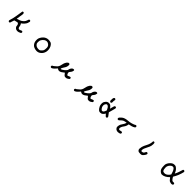

<svg xmlns="http://www.w3.org/2000/svg" viewBox="815 -3207 5870 5870"><g transform="rotate(45 3750.0 -272.5)"><path d="M640 27Q594 27 558 -4Q522 -35 521.5 -78.5Q521 -122 498 -149Q481 -167 456 -167Q439 -167 349 -140Q320 -35 304 0Q292 10 275 10H269L248 0Q238 -14 238 -31V-37Q276 -151 295.5 -269.5Q315 -388 333 -507Q347 -519 365 -519H370L390 -509Q401 -492 401 -471Q401 -435 384 -341Q374 -284 366 -228Q417 -245 466 -261.5Q515 -278 555 -314.5Q595 -351 610.5 -378Q626 -405 632 -429.5Q638 -454 649 -476Q661 -485 678 -485H685L704 -476Q715 -462 715 -445Q715 -436 695 -374Q685 -345 645 -297.5Q605 -250 556 -220Q591 -175 593 -134Q595 -93 611 -71Q627 -49 650 -49Q652 -49 665.5 -50Q679 -51 700.5 -64.5Q722 -78 747 -80L768 -70Q778 -59 778 -42Q778 -33 768 -12Q703 27 640 27Z M1487 41Q1365 32 1308.5 -33Q1252 -98 1252 -193Q1252 -203 1254 -235Q1256 -267 1280 -312.5Q1304 -358 1345 -398Q1414 -464 1511 -464Q1523 -464 1551 -461Q1579 -458 1605.5 -450Q1632 -442 1665 -403Q1698 -364 1713 -308Q1725 -263 1725 -222Q1725 -211 1722.5 -180Q1720 -149 1700 -102.5Q1680 -56 1641.5 -21Q1603 14 1566.5 27.5Q1530 41 1487 41ZM1493 -40Q1499 -40 1520.5 -41Q1542 -42 1563 -58Q1617 -104 1631.5 -135Q1646 -166 1646 -246Q1646 -320 1588 -362Q1548 -391 1512 -391Q1485 -391 1451.5 -378Q1418 -365 1381.5 -323.5Q1345 -282 1336 -245Q1330 -219 1330 -190Q1330 -177 1332.5 -147.5Q1335 -118 1366 -87Q1412 -40 1493 -40Z M2170 88Q2133 83 2133 47V41L2146 18Q2172 10 2193.5 -8.5Q2215 -27 2265 -69.5Q2315 -112 2332 -204Q2349 -296 2385.5 -347Q2422 -398 2454 -398L2470 -397Q2486 -396 2495 -375Q2499 -365 2499 -350Q2499 -331 2491 -293Q2483 -255 2450 -208Q2417 -161 2396 -110Q2399 -93 2412 -93Q2436 -93 2504 -146Q2550 -181 2581 -229Q2590 -302 2636 -346Q2661 -370 2692 -370Q2722 -370 2722 -343Q2722 -334 2714 -305Q2706 -276 2681.5 -248Q2657 -220 2645 -199Q2647 -142 2669 -114Q2683 -97 2698 -97Q2707 -97 2725 -108.5Q2743 -120 2789 -130L2809 -120Q2818 -108 2818 -91V-85L2807 -63Q2780 -44 2755.5 -29Q2731 -14 2696 -14Q2692 -14 2669 -15Q2646 -16 2623 -41.5Q2600 -67 2573 -104Q2532 -69 2489 -41.5Q2446 -14 2407 -14Q2368 -14 2333 -46Q2302 -10 2268 25.5Q2234 61 2195 82Z M3170 88Q3133 83 3133 47V41L3146 18Q3172 10 3193.5 -8.5Q3215 -27 3265 -69.5Q3315 -112 3332 -204Q3349 -296 3385.5 -347Q3422 -398 3454 -398L3470 -397Q3486 -396 3495 -375Q3499 -365 3499 -350Q3499 -331 3491 -293Q3483 -255 3450 -208Q3417 -161 3396 -110Q3399 -93 3412 -93Q3436 -93 3504 -146Q3550 -181 3581 -229Q3590 -302 3636 -346Q3661 -370 3692 -370Q3722 -370 3722 -343Q3722 -334 3714 -305Q3706 -276 3681.5 -248Q3657 -220 3645 -199Q3647 -142 3669 -114Q3683 -97 3698 -97Q3707 -97 3725 -108.5Q3743 -120 3789 -130L3809 -120Q3818 -108 3818 -91V-85L3807 -63Q3780 -44 3755.5 -29Q3731 -14 3696 -14Q3692 -14 3669 -15Q3646 -16 3623 -41.5Q3600 -67 3573 -104Q3532 -69 3489 -41.5Q3446 -14 3407 -14Q3368 -14 3333 -46Q3302 -10 3268 25.5Q3234 61 3195 82Z M4197 -2Q4155 -2 4126 -28Q4089 -62 4059 -121Q4035 -166 4035 -225Q4035 -236 4037 -258Q4042 -312 4088 -360Q4128 -401 4184 -401Q4197 -401 4221.5 -396.5Q4246 -392 4272.5 -367Q4299 -342 4327 -300Q4341 -339 4348.5 -380Q4356 -421 4374 -456Q4388 -466 4405 -466H4411L4431 -456Q4440 -444 4440 -427V-421Q4423 -366 4411 -308.5Q4399 -251 4380 -198L4456 -97Q4466 -83 4466 -66V-60L4456 -40Q4442 -30 4425 -30Q4404 -30 4343 -106Q4330 -77 4300 -47Q4270 -17 4246 -9.5Q4222 -2 4197 -2ZM4202 -81Q4220 -81 4238 -91Q4276 -124 4296 -196Q4277 -226 4263.5 -256Q4250 -286 4224.5 -306.5Q4199 -327 4178 -327Q4156 -327 4141 -308Q4110 -269 4110 -230Q4110 -157 4166 -101Q4184 -81 4202 -81ZM4203 -445Q4186 -446 4171 -464L4161 -491Q4164 -518 4164 -548V-568Q4164 -602 4189 -626L4210 -633Q4229 -633 4243 -617L4250 -596Q4240 -564 4240 -518L4241 -488Q4240 -468 4224 -453Z M5000 36Q4944 36 4907 1Q4873 -30 4873 -69Q4873 -93 4881.5 -134Q4890 -175 4932 -232.5Q4974 -290 4993 -356Q4938 -351 4892.5 -336Q4847 -321 4771 -243Q4758 -233 4740 -233H4734L4715 -243Q4705 -255 4705 -272Q4705 -307 4782 -368Q4849 -421 4976.5 -429.5Q5104 -438 5220 -493L5222 -497Q5233 -507 5251 -507H5257L5276 -497Q5286 -483 5286 -466V-460L5274 -437Q5229 -405 5177.5 -390.5Q5126 -376 5071 -366Q5062 -282 5011 -216Q4955 -143 4955 -87Q4955 -54 4976 -47Q4988 -43 5000 -43Q5013 -43 5031.5 -49.5Q5050 -56 5079 -58L5099 -47Q5108 -33 5108 -16Q5108 -11 5099 10Q5060 36 5000 36Z M5961 21Q5951 21 5892 15Q5864 12 5841 -23Q5828 -42 5828 -75Q5828 -102 5841 -159Q5854 -216 5909 -316.5Q5964 -417 5966 -530Q5979 -540 5997 -540H6003L6022 -530Q6032 -507 6032 -472Q6032 -449 6024.5 -400Q6017 -351 5969 -264Q5911 -159 5911 -98Q5911 -68 5926 -62Q5934 -58 5945 -58Q5960 -58 5987.5 -68.5Q6015 -79 6048 -149Q6060 -159 6077 -159H6083L6103 -149Q6113 -138 6113 -121L6112 -110Q6093 -66 6059.5 -27Q6026 12 6001 17Q5982 21 5961 21Z M6866 4Q6812 -4 6762 -64Q6724 -110 6724 -236Q6724 -243 6724.5 -271.5Q6725 -300 6745.5 -342Q6766 -384 6807.5 -425Q6849 -466 6888 -477Q6914 -484 6939 -484Q6952 -484 6976.5 -480Q7001 -476 7043 -436.5Q7085 -397 7098.5 -365Q7112 -333 7130 -298Q7163 -358 7185.5 -424.5Q7208 -491 7228 -559Q7241 -570 7259 -570Q7264 -570 7285 -561Q7295 -547 7295 -528V-522Q7251 -336 7161 -196Q7171 -165 7199.5 -130Q7228 -95 7242 -88Q7251 -82 7284 -82L7311 -83L7330 -73Q7340 -60 7340 -42V-36L7330 -16Q7309 -1 7281 -1Q7276 -1 7256.5 -2.5Q7237 -4 7203.5 -18Q7170 -32 7108 -120Q6987 4 6866 4ZM6903 -82Q6965 -82 7023 -139Q7054 -169 7073 -204Q7058 -257 7042 -300Q7026 -343 6997 -379Q6973 -408 6944 -408Q6938 -408 6916 -403.5Q6894 -399 6862.5 -370Q6831 -341 6814 -303Q6799 -270 6799 -237Q6799 -146 6827 -108Q6845 -82 6903 -82Z"/></g></svg>

Font: Xiaolai Mono SC
Style: Regular
Weight: 400
Monospace: yes
Designer: LXGW / Nozomi Seto
Version: Version 3.113;September 30, 2024